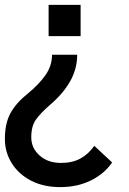

<svg xmlns="http://www.w3.org/2000/svg" viewBox="-39 -520 529 786"><path d="M76 -138Q121 -175 147.5 -213Q174 -251 174 -296H277Q277 -238 248 -187Q219 -136 166 -91Q128 -58 108.5 -31Q89 -4 89 42Q89 86 123 116.5Q157 147 211 147Q258 147 291 128.5Q324 110 347 77L420 145Q388 192 332.5 219Q277 246 208 246Q139 246 88 219.5Q37 193 9 148Q-19 103 -19 49Q-19 -15 4 -57Q27 -99 76 -138ZM291 -500V-372H160V-500Z"/></svg>

Font: Kreadon Light
Style: Bold
Weight: 600
Designer: Reiya WATANABE
Foundry: StudioGnu
Version: Version 1.003; ttfautohint (v1.8.4.7-5d5b);gftools[0.9.32]